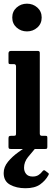

<svg xmlns="http://www.w3.org/2000/svg" viewBox="-26 -790 284 1018"><path d="M39 -697Q39 -729.5 62 -750Q85 -770.5 117 -770.5Q149 -770.5 172 -750Q195 -729.5 195 -697Q195 -664.5 172 -644Q149 -623.5 117 -623.5Q85 -623.5 62 -644Q39 -664.5 39 -697ZM48 -450H30.5Q23 -450 21 -452Q19 -454 19 -461.5V-506.5Q19 -520 32 -520H174.5Q185 -520 185 -509.5V-82Q185 -70 195.5 -70H212.5Q220 -70 222.5 -68.5Q225 -67 225 -59.5V-13Q225 -5 223 -2.5Q221 0 212.5 0H33.5Q25 0 22 -2Q19 -4 19 -12V-55Q19 -65 22.2 -67.5Q25.5 -70 34.5 -70H47Q55 -70 57 -72.5Q59 -75 59 -83V-437.5Q59 -450 48 -450ZM109 208Q61 208 27.2 189.2Q-6.5 170.5 -6.5 127.5Q-6.5 95 16.8 67Q40 39 72.5 16Q105 -7 131.5 -25Q140 -30.5 148.5 -29.8Q157 -29 160 -25.5Q171.5 -15 160 -2Q143 17.5 122.2 43.2Q101.5 69 101.5 99.5Q101.5 118.5 112.5 132.2Q123.5 146 147.5 146Q166 146 178.5 137.8Q191 129.5 199 118.5Q206 109 213.5 115L228 126Q233 129.5 233 132Q233 134.5 230 140Q215 167.5 186.8 187.8Q158.5 208 109 208Z"/></svg>

Font: Besley* Condensed Semi
Style: Regular
Weight: 600
Width: 3
Designer: Owen Earl
Foundry: indestructible type*
Version: Version 3.000; ttfautohint (v1.8.3)